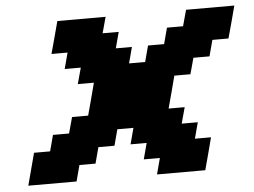

<svg xmlns="http://www.w3.org/2000/svg" viewBox="-47 -809 983 743"><g transform="rotate(-5 444.5 -437.5)"><path d="M533.7 -125H721.2Q727.1 -145.5 738 -187.3Q749 -229 754.4 -250H691.9L708.5 -312.5H646L663.1 -375H600.6Q606.4 -395.5 617.4 -437.3Q628.4 -479 633.8 -500H696.3L713.4 -562.5H775.9L792.5 -625H855Q860.8 -645.5 872.1 -687.3Q883.3 -729 888.7 -750H701.2L684.1 -687.5H621.6L605 -625H542.5L525.9 -562.5H463.4L480 -625H417.5L434.1 -687.5H371.6L388.7 -750H201.2Q195.8 -729.5 184.6 -687.7Q173.3 -646 167.5 -625H230L213.4 -562.5H275.9L258.8 -500H321.3Q315.9 -479 304.9 -437.5Q293.9 -396 288.1 -375H225.6L208.5 -312.5H146L129.4 -250H66.9Q61.5 -229 50.3 -187.3Q39.1 -145.5 33.7 -125H221.2L237.8 -187.5H300.3L316.9 -250H379.4L396 -312.5H458.5L441.9 -250H504.4L487.8 -187.5H550.3Z"/></g></svg>

Font: Faithful 32x
Style: SemiboldOblique
Weight: 400
Foundry: Faithful Resource Pack
Version: Version 1.0; January 27, 2023